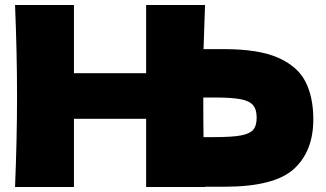

<svg xmlns="http://www.w3.org/2000/svg" viewBox="-20 -746 1300 766"><path d="M875 -550Q1012 -550 1090 -515.5Q1168 -481 1199 -419.5Q1230 -358 1230 -270Q1230 -142 1152 -71.5Q1074 -1 875 -1H798V0H563V-272H275V0H40Q48 -194 48 -363Q48 -532 40 -726H275V-454H563V-726H798L792 -550ZM835 -199Q905 -199 940.5 -205.5Q976 -212 990 -228Q1004 -244 1004 -277Q1004 -310 989 -327Q974 -344 938.5 -350.5Q903 -357 835 -357H791Q791 -252 792 -199Z"/></svg>

Font: Dela Gothic One
Style: Regular
Weight: 400
Designer: aratakana
Foundry: aratakana
Version: Version 1.004